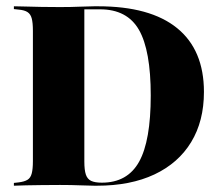

<svg xmlns="http://www.w3.org/2000/svg" viewBox="-20 -591 699 611"><path d="M279.8 0Q264.5 0 235.9 -1.2Q207.3 -2.4 171 -2.4Q139.5 -2.4 111.7 -2Q83.9 -1.6 61.7 -1.2Q39.5 -0.8 24.2 0V-8.9L38.7 -10.5Q58.1 -12.9 67.7 -19Q77.4 -25 81 -39.1Q84.7 -53.2 84.7 -78.2V-492.7Q84.7 -518.5 81 -532.3Q77.4 -546 67.7 -552.4Q58.1 -558.9 38.7 -560.5L24.2 -562.1V-571Q39.5 -571 61.7 -570.2Q83.9 -569.4 111.7 -569Q139.5 -568.5 171 -568.5Q207.3 -568.5 235.9 -569.8Q264.5 -571 279.8 -571H291.9Q458.1 -571 543.5 -501.6Q629 -432.3 629 -298.4Q629 -205.6 588.3 -138.7Q547.6 -71.8 471.4 -35.9Q395.2 0 288.7 0ZM304 -9.7Q385.5 -9.7 422.6 -76.2Q459.7 -142.7 459.7 -287.1Q459.7 -430.6 422.2 -496Q384.7 -561.3 298.4 -561.3H248.4V-76.6Q248.4 -50 253.2 -35.5Q258.1 -21 270.2 -15.3Q282.3 -9.7 304 -9.7Z"/></svg>

Font: Playfair 144pt SemiCondensed Black
Style: Regular
Weight: 900
Width: 4
Designer: Claus Eggers Sørensen
Foundry: Claus Eggers Sørensen
Version: Version 2.203